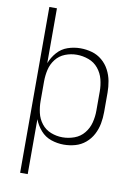

<svg xmlns="http://www.w3.org/2000/svg" viewBox="-100 -801 777 1072"><g transform="rotate(10 288.0 -265.0)"><path d="M91 205H134V-106Q147 -72 171.5 -44Q196 -16 231 -4Q266 8 303 8Q336 8 368 -1Q400 -10 425.5 -31.5Q451 -53 466.5 -82.5Q482 -112 488 -144.5Q494 -177 494 -210V-320Q494 -353 488 -385.5Q482 -418 466.5 -447.5Q451 -477 425.5 -498.5Q400 -520 368 -529Q336 -538 303 -538Q266 -538 231 -526Q196 -514 171.5 -486Q147 -458 134 -424V-735H91ZM289 -31Q255 -31 223 -43.5Q191 -56 170 -83Q149 -110 141.5 -143Q134 -176 134 -210V-320Q134 -354 141.5 -387Q149 -420 170 -447Q191 -474 223 -486.5Q255 -499 289 -499Q323 -499 356 -487Q389 -475 411 -448Q433 -421 441.5 -387.5Q450 -354 450 -320V-210Q450 -176 441.5 -142.5Q433 -109 411 -82Q389 -55 356 -43Q323 -31 289 -31Z"/></g></svg>

Font: Iosevka Sparkle Extralight
Style: Regular
Weight: 200
Designer: Belleve Invis
Foundry: Belleve Invis
Version: Version 4.5.0; ttfautohint (v1.8.3)